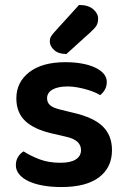

<svg xmlns="http://www.w3.org/2000/svg" viewBox="-20 -740 510 775"><path d="M228 15Q187 15 153.5 9Q120 3 95.5 -8.5Q71 -20 57.5 -36.5Q44 -53 44 -73Q44 -92 52.5 -106Q61 -120 75 -129Q103 -111 139.5 -97Q176 -83 224 -83Q265 -83 286 -96.5Q307 -110 307 -134Q307 -175 247 -188L191 -201Q117 -218 81.5 -252Q46 -286 46 -343Q46 -408 98 -448.5Q150 -489 244 -489Q280 -489 310.5 -483.5Q341 -478 363.5 -467.5Q386 -457 398.5 -442.5Q411 -428 411 -409Q411 -391 403 -377.5Q395 -364 384 -356Q375 -362 360.5 -368Q346 -374 328.5 -379Q311 -384 291.5 -387.5Q272 -391 253 -391Q214 -391 192 -378.5Q170 -366 170 -343Q170 -326 182.5 -315Q195 -304 226 -297L275 -285Q358 -266 395 -229.5Q432 -193 432 -134Q432 -64 380 -24.5Q328 15 228 15ZM299 -720Q336 -720 356 -703Q376 -686 376 -665Q376 -646 368 -634.5Q360 -623 341 -606L248 -522Q216 -522 198.5 -538Q181 -554 181 -573Q181 -584 185.5 -592Q190 -600 200 -611Z"/></svg>

Font: Baloo 2 Latin SemiBold
Style: Regular
Weight: 400
Designer: Sarang Kulkarni and Ek Type
Foundry: Ek Type
Version: Version 1.001